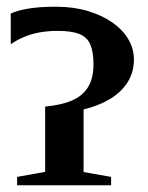

<svg xmlns="http://www.w3.org/2000/svg" viewBox="-20 -552 442 572"><path d="M31 0V-25L114.5 -40V-234.5Q163 -239 194.8 -252.8Q226.5 -266.5 242.5 -292.8Q258.5 -319 258.5 -361Q258.5 -397 249.2 -419Q240 -441 216.8 -450.5Q193.5 -460 152.5 -460Q124.5 -460 99.8 -455.8Q75 -451.5 53.2 -442.5Q31.5 -433.5 12 -420.5V-511.5Q31.5 -521 65.2 -526.5Q99 -532 146.5 -532Q199 -532 241.5 -519.2Q284 -506.5 315 -484.8Q346 -463 362.5 -434.8Q379 -406.5 379 -375Q379 -336.5 359.8 -306.5Q340.5 -276.5 306.8 -256.5Q273 -236.5 229 -226V-39.5L311 -25V0Z"/></svg>

Font: Merriweather 120pt SemiBold
Style: Regular
Weight: 600
Version: Version 2.100